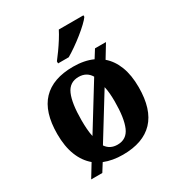

<svg xmlns="http://www.w3.org/2000/svg" viewBox="-188 -893 989 1060"><g transform="rotate(-30 307.0 -363.0)"><path d="M246 -619Q261 -638 279.5 -664Q298 -690 315 -717Q332 -744 343 -766H500V-756Q491 -743 470 -723Q449 -703 421.5 -681Q394 -659 366 -639.5Q338 -620 314 -606H246ZM134 -42Q92 -77 69.5 -134Q47 -191 47 -270Q47 -411 113 -480Q179 -549 308 -549Q379 -549 432 -525L464 -576H534L483 -492Q523 -458 544.5 -402.5Q566 -347 566 -270Q566 -129 500 -59.5Q434 10 305 10Q239 10 187 -11L155 40H84ZM382 -443Q357 -485 306 -485Q248 -485 224.5 -431Q201 -377 201 -270Q201 -239 203 -212.5Q205 -186 210 -164ZM307 -53Q365 -53 388.5 -107.5Q412 -162 412 -268Q412 -295 410 -319Q408 -343 403 -364L234 -90Q259 -53 307 -53Z"/></g></svg>

Font: Noto Serif
Style: Bold
Weight: 700
Designer: Monotype Design Team
Foundry: Monotype Imaging Inc.
Version: Version 2.014